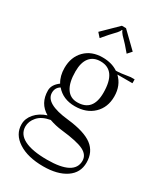

<svg xmlns="http://www.w3.org/2000/svg" viewBox="-230 -786 964 1126"><g transform="rotate(30 252.5 -223.5)"><path d="M276 -696 379 -596 354 -568 317 -611Q309 -620 297.5 -631.5Q286 -643 280.5 -649Q275 -655 270 -662.5Q265 -670 264 -675H260Q259 -670 254 -662.5Q249 -655 244 -649.5Q239 -644 227 -631.5Q215 -619 208 -611L171 -568L146 -596L248 -696ZM470 -435H444H368Q417 -389 417 -314Q417 -240 369.5 -194.5Q322 -149 244 -149Q164 -149 118 -203Q89 -186 89 -151Q89 -78 249 -61Q366 -48 418 -8.5Q470 31 470 103Q470 172 413 210.5Q356 249 260 249Q155 249 91 207.5Q27 166 27 98Q27 59 55.5 26Q84 -7 133 -23Q62 -64 62 -151Q62 -190 104 -221Q80 -260 80 -314Q80 -388 125 -433.5Q170 -479 244 -479Q306 -479 349 -450Q378 -450 444 -461H470ZM245 -453Q197 -453 171.5 -421Q146 -389 146 -328Q146 -254 171.5 -215Q197 -176 245 -176Q351 -176 351 -301Q351 -453 245 -453ZM163 -9Q107 1 80 32Q53 63 53 98Q53 150 106 177Q159 204 260 204Q444 204 444 106Q444 66 401.5 44.5Q359 23 250 11Q205 6 163 -9Z"/></g></svg>

Font: Foglihten068fMac
Style: Regular
Weight: 500
Designer: gluk (gluksza@wp.pl)
Foundry: gluk (gluksza@wp.pl)
Version: Version 0.68